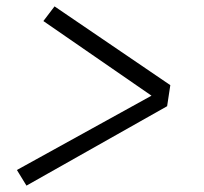

<svg xmlns="http://www.w3.org/2000/svg" viewBox="-20 -640 640 602"><path d="M63 -58 33 -107 455 -340 116 -574 151 -620 514 -373 504 -307Z"/></svg>

Font: Iosevka Light Extended Oblique
Style: Regular
Weight: 300
Width: 7
Italic angle: -9°
Monospace: yes
Designer: Belleve Invis
Foundry: Belleve Invis
Version: Version 32.5.0; ttfautohint (v1.8.4)